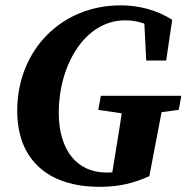

<svg xmlns="http://www.w3.org/2000/svg" viewBox="-20 -696 712 733"><path d="M45.7 -273.4C45.7 -86 163.4 17.2 360 17.2C439.3 17.2 491.7 2.3 550.1 -23.5L608.8 -330.3H454.4C443.2 -248.8 429.7 -166 416.4 -84.9L404 -9.4L480.8 -55.6C443.5 -43.8 419.8 -37.2 387.4 -37.2C271.7 -37.2 204.3 -125.3 204.3 -265.7C204.3 -446.1 303 -618.4 458 -618.4C504.5 -618.4 547.9 -605.1 591.4 -571.8L530.2 -624.8L538.2 -464.9H614.4L637.4 -620.5C577.7 -658.1 510.4 -675.6 440.7 -675.6C211.5 -675.6 45.7 -501.5 45.7 -273.4ZM355.1 -276.6 472.5 -259.4H537.7L662.4 -276.6L672.3 -330.3H365L355.1 -276.6Z"/></svg>

Font: Source Serif Variable
Style: Italic
Weight: 389
Italic angle: -12°
Designer: Frank Grießhammer
Foundry: Adobe Systems Incorporated
Version: Version 3.001;hotconv 1.0.111;makeotfexe 2.5.65597